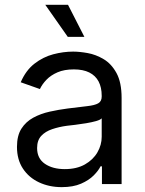

<svg xmlns="http://www.w3.org/2000/svg" viewBox="-20 -768 604 801"><path d="M237.3 12.7Q185.5 12.7 143.1 -7.1Q100.6 -26.9 75.7 -64.5Q50.8 -102.1 50.8 -155.3Q50.8 -202.1 69.3 -231.2Q87.9 -260.3 118.9 -277.1Q149.9 -293.9 187.3 -302.2Q224.6 -310.5 262.7 -315.4Q312.5 -321.8 343.8 -325.2Q375 -328.6 389.6 -336.9Q404.3 -345.2 404.3 -365.2V-368.2Q404.3 -403.3 391.4 -428Q378.4 -452.6 352.5 -465.6Q326.7 -478.5 288.1 -478.5Q248 -478.5 220 -466.3Q191.9 -454.1 173.8 -435.3Q155.8 -416.5 146.5 -396.5L66.4 -424.8Q87.9 -474.6 123.8 -502.4Q159.7 -530.3 201.9 -541.5Q244.1 -552.7 285.2 -552.7Q311.5 -552.7 345.7 -546.6Q379.9 -540.5 412.4 -521.2Q444.8 -502 466.1 -463.1Q487.3 -424.3 487.3 -359.4V0H405.3V-74.2H399.4Q391.1 -56.6 371.1 -36.4Q351.1 -16.1 318.1 -1.7Q285.2 12.7 237.3 12.7ZM250 -62.5Q299.8 -62.5 334.2 -82Q368.7 -101.6 386.5 -132.6Q404.3 -163.6 404.3 -197.3V-274.4Q398.9 -268.1 380.9 -262.9Q362.8 -257.8 339.4 -253.9Q315.9 -250 293.9 -247.3Q272 -244.6 258.8 -243.2Q226.1 -238.8 197.8 -229.2Q169.4 -219.7 152.1 -201.2Q134.8 -182.6 134.8 -150.4Q134.8 -106.9 167.2 -84.7Q199.7 -62.5 250 -62.5ZM262.7 -614.3 168.9 -748H263.7L332 -614.3Z"/></svg>

Font: Inter
Style: Regular
Weight: 400
Designer: Rasmus Andersson
Foundry: rsms
Version: Version 4.000;git-8c9346024